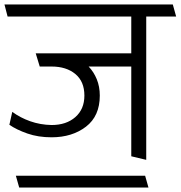

<svg xmlns="http://www.w3.org/2000/svg" viewBox="-31 -700 809 860"><path d="M557 -402H366Q389 -378 402.5 -345Q416 -312 416 -272Q416 -180 354 -132.5Q292 -85 200 -85Q140 -85 91.5 -102Q43 -119 11 -141L24 -199Q59 -173 104 -157Q149 -141 200 -140Q266 -140 306.5 -175.5Q347 -211 347 -272Q347 -335 306.5 -368.5Q266 -402 200 -402H147L129 -461H557V-626H3L-11 -680H743L758 -626H624V16L557 0ZM634 140H55L40 87H619Z"/></svg>

Font: Palanquin Light
Style: Regular
Weight: 300
Designer: Pria Ravichandran
Version: Version 1.0.4